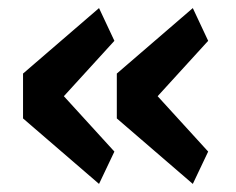

<svg xmlns="http://www.w3.org/2000/svg" viewBox="-20 -513 585 475"><path d="M225 -58 37 -220V-331L225 -493L263 -412L138 -275L263 -138ZM457 -58 269 -220V-331L457 -493L495 -412L370 -275L495 -138Z"/></svg>

Font: IBM Plex Sans Thai SemiBold
Style: Regular
Weight: 600
Designer: Mike Abbink, Paul van der Laan, Pieter van Rosmalen, Ben Mitchell, Mark Frömberg
Foundry: Bold Monday
Version: Version 1.1